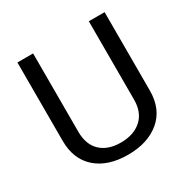

<svg xmlns="http://www.w3.org/2000/svg" viewBox="-149 -775 907 921"><g transform="rotate(-30 304.5 -314.5)"><path d="M460 -638.7H547.4V-205.1Q547.4 -102.1 480.7 -45.9Q414.1 10.3 303.7 10.3Q193.4 10.3 128.9 -46.1Q64.5 -102.5 64.5 -205.1V-638.7H151.4V-205.1Q151.4 -133.8 191.7 -95.7Q231.9 -57.6 303.2 -57.6Q374.5 -57.6 417.2 -95.7Q460 -133.8 460 -205.1Z"/></g></svg>

Font: Yantramanav
Style: Regular
Weight: 400
Version: Version 1.001;PS 1.0;hotconv 1.0.72;makeotf.lib2.5.5900; ttf